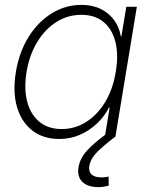

<svg xmlns="http://www.w3.org/2000/svg" viewBox="-20 -557 610 783"><path d="M221.7 9.8Q156.2 9.8 111.8 -24.7Q67.4 -59.1 49.3 -120.8Q31.2 -182.6 44.9 -264.2Q58.1 -344.7 96.7 -406.5Q135.3 -468.3 191.2 -502.7Q247.1 -537.1 312 -537.1Q357.4 -537.1 391.1 -520.3Q424.8 -503.4 445.8 -474.4Q466.8 -445.3 472.7 -408.7H475.1L495.1 -529.3H538.1L450.7 0H407.7L427.2 -118.2H424.3Q405.8 -82 375 -53Q344.2 -23.9 305.4 -7.1Q266.6 9.8 221.7 9.8ZM231.4 -30.8Q286.6 -30.8 332.5 -60.3Q378.4 -89.8 409.7 -142.3Q440.9 -194.8 452.1 -264.2Q463.9 -333.5 450.7 -386Q437.5 -438.5 402.1 -467.5Q366.7 -496.6 311.5 -496.6Q256.8 -496.6 210.4 -467.5Q164.1 -438.5 132.1 -386Q100.1 -333.5 88.4 -264.2Q77.1 -194.3 91.1 -141.8Q105 -89.4 140.9 -60.1Q176.8 -30.8 231.4 -30.8ZM381.3 206.1Q337.9 206.1 315.9 184.6Q293.9 163.1 300.3 124.5Q306.6 87.4 336.2 55.7Q365.7 23.9 412.6 -9.8L450.7 0Q403.8 35.2 376.7 62.5Q349.6 89.8 344.2 119.6Q340.8 142.1 353.3 154.3Q365.7 166.5 395 166.5Q402.3 166.5 409.4 165.5Q416.5 164.6 422.9 163.1L423.3 200.2Q414.1 202.6 403.6 204.3Q393.1 206.1 381.3 206.1Z"/></svg>

Font: Inter 24pt ExtraLight
Style: Italic
Weight: 250
Italic angle: -9.3988°
Version: Version 4.001;git-66647c0bb